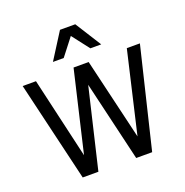

<svg xmlns="http://www.w3.org/2000/svg" viewBox="-159 -1074 1176 1219"><g transform="rotate(-20 429.0 -465.0)"><path d="M662.1 0H554.2L426.8 -541L298.8 0H192.9L33.2 -675.8H123L249 -129.9L377 -675.8H479L608.9 -126L736.8 -675.8H825.2ZM519 -753.9 429.2 -870.1 338.9 -753.9H266.1L377.9 -930.2H481L592.3 -753.9Z"/></g></svg>

Font: Lorenzo Sans
Style: Regular
Weight: 400
Foundry: Intel Corporation
Version: Version 1.00; ttfautohint (v1.5)